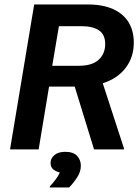

<svg xmlns="http://www.w3.org/2000/svg" viewBox="-20 -670 626 861"><path d="M25 0 133.3 -650H373.3Q440.8 -650 487.1 -629.2Q533.3 -608.3 556.7 -570Q580 -531.7 580 -479.2Q580 -413.3 543.3 -365.4Q506.7 -317.5 440.8 -296.7L535.8 -5V0H401.7L315 -281.7H200L153.3 0ZM214.2 -375H333.3Q393.3 -375 422.5 -402.1Q451.7 -429.2 451.7 -472.5Q451.7 -515 423.8 -533.8Q395.8 -552.5 347.5 -552.5H244.2ZM203.3 170.8V165.8Q215.8 153.3 229.2 135.4Q242.5 117.5 248.3 103.3Q234.2 100.8 220.4 90.8Q206.7 80.8 206.7 60.8Q206.7 40 224.2 25.4Q241.7 10.8 272.5 10.8Q308.3 10.8 325.4 28.8Q342.5 46.7 342.5 73.3Q342.5 100 326.2 125Q310 150 290 170.8Z"/></svg>

Font: Familjen Grotesk SemiBold
Style: Italic
Weight: 600
Italic angle: -9.46201°
Designer: Anders Wikstroem, Jonas Baeckman, Matilda Gysing, Kristian Moeller
Foundry: Familjen STHLM AB
Version: Version 2.002